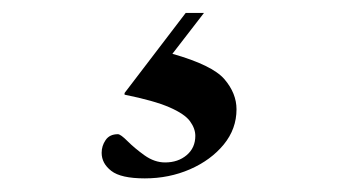

<svg xmlns="http://www.w3.org/2000/svg" viewBox="-20 -36 540 289"><path d="M198 232.5Q162 232.5 147.5 221.2Q133 210 133 194Q133 183.5 139 174.8Q145 166 157.5 166Q161.5 166 172 176.5Q182.5 187 197.5 197.8Q212.5 208.5 228.5 208.5Q248 208.5 261 197.5Q274 186.5 274 168.5Q274 157.5 266 146.5Q258 135.5 235 125.5Q212 115.5 167.5 106.5V104L259.5 -16.5H287L239.5 45Q299.5 62 317.8 83.2Q336 104.5 336 128.5Q336 158 316.8 181.5Q297.5 205 266 218.8Q234.5 232.5 198 232.5Z"/></svg>

Font: Newsreader 72pt SemiBold
Style: Regular
Weight: 600
Designer: Hugues Gentile
Foundry: Production Type
Version: Version 1.003; ttfautohint (v1.8.3)